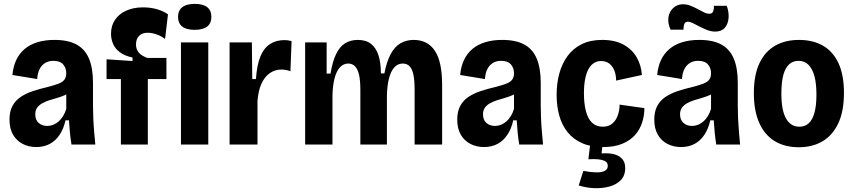

<svg xmlns="http://www.w3.org/2000/svg" viewBox="-20 -746 4408 991"><path d="M167 13Q129 13 97.5 -3Q66 -19 47.5 -50.5Q29 -82 29 -129Q29 -170 44 -198.5Q59 -227 86.5 -245.5Q114 -264 150.5 -276Q187 -288 230 -298Q260 -306 280.5 -313.5Q301 -321 311.5 -333.5Q322 -346 322 -368Q322 -395 306 -413.5Q290 -432 255 -432Q231 -432 213 -421Q195 -410 184.5 -389.5Q174 -369 172 -338L44 -359Q48 -402 63.5 -435.5Q79 -469 106.5 -492.5Q134 -516 173 -528Q212 -540 261 -540Q332 -540 375.5 -516Q419 -492 439.5 -443Q460 -394 460 -319V-201Q460 -170 461.5 -135Q463 -100 466 -65.5Q469 -31 472 0H349Q344 -30 341 -60.5Q338 -91 336 -125H318Q309 -83 288.5 -51.5Q268 -20 237.5 -3.5Q207 13 167 13ZM224 -96Q240 -96 255 -102Q270 -108 283 -119.5Q296 -131 306 -147.5Q316 -164 322 -184V-280L349 -276Q335 -264 316 -255.5Q297 -247 276 -241Q255 -235 234.5 -228.5Q214 -222 198 -213Q182 -204 172 -190.5Q162 -177 162 -156Q162 -127 179.5 -111.5Q197 -96 224 -96Z M604 0V-338H530V-440L664 -431V-449Q623 -458 598.5 -476.5Q574 -495 563.5 -520Q553 -545 553 -572Q553 -613 573.5 -643.5Q594 -674 631.5 -691Q669 -708 718 -708Q757 -708 790 -698.5Q823 -689 847 -672L832 -545Q811 -561 786.5 -569Q762 -577 742 -577Q714 -577 698 -561Q682 -545 682 -517Q682 -497 690.5 -483Q699 -469 712.5 -460.5Q726 -452 740 -447H839V-338H743V0Z M914 0V-527H1055V0ZM985 -592Q942 -592 920.5 -609Q899 -626 899 -659Q899 -692 921 -709Q943 -726 985 -726Q1028 -726 1049.5 -709Q1071 -692 1071 -659Q1071 -626 1049.5 -609Q1028 -592 985 -592Z M1165 0V-277V-527H1280L1282 -338H1301Q1306 -411 1324 -454.5Q1342 -498 1373.5 -518.5Q1405 -539 1448 -539Q1456 -539 1465 -538Q1474 -537 1485 -534L1479 -378Q1468 -383 1455 -385Q1442 -387 1432 -387Q1399 -387 1372.5 -368.5Q1346 -350 1329.5 -314Q1313 -278 1309 -224V0Z M1555 0V-334V-527H1666V-366H1686Q1696 -428 1714.5 -466.5Q1733 -505 1761 -522.5Q1789 -540 1827 -540Q1869 -540 1895 -519.5Q1921 -499 1933.5 -460.5Q1946 -422 1946 -367H1964Q1976 -429 1996.5 -467Q2017 -505 2047 -522.5Q2077 -540 2115 -540Q2152 -540 2179.5 -525.5Q2207 -511 2225.5 -482.5Q2244 -454 2253 -410Q2262 -366 2262 -308V0H2120V-284Q2120 -330 2114 -359.5Q2108 -389 2094.5 -403.5Q2081 -418 2059 -418Q2033 -418 2015 -398Q1997 -378 1987.5 -340.5Q1978 -303 1977 -252V0H1840V-282Q1840 -329 1833.5 -358.5Q1827 -388 1813 -403Q1799 -418 1778 -418Q1752 -418 1734 -398Q1716 -378 1706.5 -340.5Q1697 -303 1696 -251V0Z M2478 13Q2440 13 2408.5 -3Q2377 -19 2358.5 -50.5Q2340 -82 2340 -129Q2340 -170 2355 -198.5Q2370 -227 2397.5 -245.5Q2425 -264 2461.5 -276Q2498 -288 2541 -298Q2571 -306 2591.5 -313.5Q2612 -321 2622.5 -333.5Q2633 -346 2633 -368Q2633 -395 2617 -413.5Q2601 -432 2566 -432Q2542 -432 2524 -421Q2506 -410 2495.5 -389.5Q2485 -369 2483 -338L2355 -359Q2359 -402 2374.5 -435.5Q2390 -469 2417.5 -492.5Q2445 -516 2484 -528Q2523 -540 2572 -540Q2643 -540 2686.5 -516Q2730 -492 2750.5 -443Q2771 -394 2771 -319V-201Q2771 -170 2772.5 -135Q2774 -100 2777 -65.5Q2780 -31 2783 0H2660Q2655 -30 2652 -60.5Q2649 -91 2647 -125H2629Q2620 -83 2599.5 -51.5Q2579 -20 2548.5 -3.5Q2518 13 2478 13ZM2535 -96Q2551 -96 2566 -102Q2581 -108 2594 -119.5Q2607 -131 2617 -147.5Q2627 -164 2633 -184V-280L2660 -276Q2646 -264 2627 -255.5Q2608 -247 2587 -241Q2566 -235 2545.5 -228.5Q2525 -222 2509 -213Q2493 -204 2483 -190.5Q2473 -177 2473 -156Q2473 -127 2490.5 -111.5Q2508 -96 2535 -96Z M3093 13Q3029 13 2983.5 -7.5Q2938 -28 2909 -64.5Q2880 -101 2866.5 -150Q2853 -199 2853 -257Q2853 -316 2867 -367Q2881 -418 2909.5 -457Q2938 -496 2982.5 -518Q3027 -540 3088 -540Q3153 -540 3197.5 -516Q3242 -492 3266 -450.5Q3290 -409 3293 -359L3160 -330Q3160 -360 3150.5 -383Q3141 -406 3124 -418.5Q3107 -431 3083 -431Q3061 -431 3044.5 -420Q3028 -409 3017 -388.5Q3006 -368 3000 -337Q2994 -306 2994 -265Q2994 -210 3004.5 -171Q3015 -132 3036.5 -112Q3058 -92 3091 -92Q3123 -92 3142 -109.5Q3161 -127 3169.5 -153Q3178 -179 3178 -206L3306 -188Q3306 -150 3294.5 -114Q3283 -78 3258 -49.5Q3233 -21 3192 -4Q3151 13 3093 13ZM2967 211 2991 136Q3006 139 3026.5 141.5Q3047 144 3068 143.5Q3089 143 3103 135Q3117 127 3117 110Q3117 102 3113.5 95.5Q3110 89 3099.5 84Q3089 79 3069.5 76.5Q3050 74 3017 76L3027 -8H3091L3085 46Q3124 43 3151 50.5Q3178 58 3192.5 75.5Q3207 93 3207 121Q3207 161 3183.5 184.5Q3160 208 3123 217.5Q3086 227 3044.5 225Q3003 223 2967 211Z M3495 13Q3457 13 3425.5 -3Q3394 -19 3375.5 -50.5Q3357 -82 3357 -129Q3357 -170 3372 -198.5Q3387 -227 3414.5 -245.5Q3442 -264 3478.5 -276Q3515 -288 3558 -298Q3588 -306 3608.5 -313.5Q3629 -321 3639.5 -333.5Q3650 -346 3650 -368Q3650 -395 3634 -413.5Q3618 -432 3583 -432Q3559 -432 3541 -421Q3523 -410 3512.5 -389.5Q3502 -369 3500 -338L3372 -359Q3376 -402 3391.5 -435.5Q3407 -469 3434.5 -492.5Q3462 -516 3501 -528Q3540 -540 3589 -540Q3660 -540 3703.5 -516Q3747 -492 3767.5 -443Q3788 -394 3788 -319V-201Q3788 -170 3789.5 -135Q3791 -100 3794 -65.5Q3797 -31 3800 0H3677Q3672 -30 3669 -60.5Q3666 -91 3664 -125H3646Q3637 -83 3616.5 -51.5Q3596 -20 3565.5 -3.5Q3535 13 3495 13ZM3552 -96Q3568 -96 3583 -102Q3598 -108 3611 -119.5Q3624 -131 3634 -147.5Q3644 -164 3650 -184V-280L3677 -276Q3663 -264 3644 -255.5Q3625 -247 3604 -241Q3583 -235 3562.5 -228.5Q3542 -222 3526 -213Q3510 -204 3500 -190.5Q3490 -177 3490 -156Q3490 -127 3507.5 -111.5Q3525 -96 3552 -96ZM3672 -583Q3651 -583 3630.5 -591Q3610 -599 3591.5 -608.5Q3573 -618 3557.5 -626Q3542 -634 3531 -634Q3516 -634 3511.5 -620.5Q3507 -607 3508 -593H3441Q3426 -626 3430 -655.5Q3434 -685 3454.5 -704.5Q3475 -724 3505 -724Q3525 -724 3544 -716.5Q3563 -709 3580.5 -699.5Q3598 -690 3613 -682.5Q3628 -675 3641 -675Q3657 -675 3661.5 -689Q3666 -703 3665 -716H3731Q3743 -684 3740.5 -653Q3738 -622 3721 -602.5Q3704 -583 3672 -583Z M4103 14Q4030 14 3978 -18Q3926 -50 3898.5 -112.5Q3871 -175 3871 -265Q3871 -359 3900 -420Q3929 -481 3981.5 -510.5Q4034 -540 4104 -540Q4176 -540 4228 -510Q4280 -480 4308 -419.5Q4336 -359 4336 -267Q4336 -171 4306.5 -109Q4277 -47 4225 -16.5Q4173 14 4103 14ZM4106 -92Q4135 -92 4154.5 -110Q4174 -128 4184 -165Q4194 -202 4194 -257Q4194 -315 4183.5 -353.5Q4173 -392 4152.5 -412Q4132 -432 4101 -432Q4073 -432 4053 -414Q4033 -396 4023 -358.5Q4013 -321 4013 -263Q4013 -177 4037 -134.5Q4061 -92 4106 -92Z"/></svg>

Font: Bricolage Grotesque 24pt SemiCondensed
Style: Bold
Weight: 700
Width: 4
Designer: Mathieu Triay
Foundry: Atelier Triay
Version: Version 1.001;gftools[0.9.33.dev8+g029e19f]